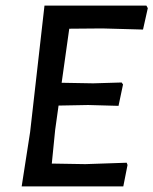

<svg xmlns="http://www.w3.org/2000/svg" viewBox="-20 -662 545 682"><path d="M430 -84 433 -76 418 0H57L87 -193L138 -642H500L505 -633L488 -557L343 -561L226 -560L199 -368L311 -366L412 -369L417 -362L401 -286L293 -289L188 -287L176 -201L164 -81L283 -79Z"/></svg>

Font: Alegreya Sans Medium
Style: Italic
Weight: 500
Italic angle: -7°
Designer: Juan Pablo del Peral
Foundry: Huerta Tipografica
Version: Version 2.007